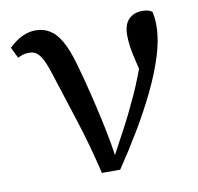

<svg xmlns="http://www.w3.org/2000/svg" viewBox="-63 -570 663 642"><g transform="rotate(-10 268.0 -249.0)"><path d="M233 6Q210 -91 183 -175Q156 -259 127 -349Q117 -381 107.5 -399Q98 -417 88 -424.5Q78 -432 63 -432Q50 -432 41 -429Q32 -426 24 -422L6 -459Q17 -470 31.5 -480Q46 -490 62.5 -496Q79 -502 97 -502Q123 -502 144 -489.5Q165 -477 182 -448Q199 -419 214 -367Q231 -307 244.5 -251Q258 -195 269 -142.5Q280 -90 287 -41H284L321 -110Q338 -141 352.5 -170.5Q367 -200 380.5 -229.5Q394 -259 406 -290Q418 -321 431 -356L426 -273Q416 -315 409 -343.5Q402 -372 399 -393Q396 -414 396 -432Q396 -469 413.5 -486.5Q431 -504 459 -504Q473 -504 480.5 -501.5Q488 -499 493 -495Q495 -487 496.5 -476.5Q498 -466 498 -448Q498 -402 481 -347Q464 -292 435 -232Q406 -172 369.5 -111Q333 -50 295 6Z"/></g></svg>

Font: Source Serif 4
Style: Regular
Weight: 400
Designer: Frank Grießhammer
Foundry: Adobe Systems Incorporated
Version: Version 4.004;hotconv 1.0.116;makeotfexe 2.5.65601